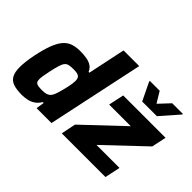

<svg xmlns="http://www.w3.org/2000/svg" viewBox="-127 -1065 1394 1394"><g transform="rotate(45 570.5 -367.5)"><path d="M180.4 8Q128.1 8 94.7 -3.6Q61.3 -15.3 45.4 -44.3Q29.6 -73.4 29.6 -124.9Q29.6 -150.2 33.4 -183.5Q37.2 -216.8 45.6 -257.5Q61.6 -334.4 80.4 -384.8Q99.2 -435.1 123.5 -464.3Q147.8 -493.6 181 -505.6Q214.1 -517.6 258.3 -517.6Q293.7 -517.6 323.2 -512.7Q352.7 -507.9 374.6 -494.2Q396.5 -480.5 407.9 -453.3H416.2L477.3 -743H638.1L480.1 0H326.9L337 -63.2H328.2Q309.7 -32.8 285.3 -17.4Q260.9 -2 234.1 3Q207.4 8 180.4 8ZM262.9 -119.6Q286 -119.6 301.6 -123.7Q317.2 -127.7 327.7 -136.6Q338.1 -145.5 345 -160.5Q350.2 -170.8 355.9 -188.2Q361.6 -205.7 367 -226.5Q372.5 -247.2 377.3 -268.4Q382.2 -289.5 384.7 -308.2Q387.3 -326.8 387.3 -338.9Q387.3 -368.1 372.6 -378.9Q357.9 -389.8 318.6 -389.8Q290 -389.8 272.5 -386.1Q255.1 -382.4 244 -369.2Q232.9 -355.9 224.8 -328.8Q216.6 -301.8 206.4 -255Q199.4 -222.7 195.8 -200.6Q192.2 -178.4 192.2 -163.4Q192.2 -144.2 199.1 -134.9Q206 -125.6 222 -122.6Q237.9 -119.6 262.9 -119.6ZM585.9 0 608.7 -112.6 903.5 -391.1H681.3L706.5 -510H1141.4L1117.6 -397.4L823.5 -118.9H1059.6L1034.4 0ZM835.2 -576.3 768.3 -714.6 769.9 -721.5H869.7L920.3 -638.2L998.3 -721.5H1108.6L1107 -714.6L985.9 -576.3Z"/></g></svg>

Font: Saira Thin
Style: Italic
Weight: 100
Italic angle: -12°
Designer: Hector Gatti with collaboration of the Omnibus-Type team
Foundry: Omnibus-Type
Version: Version 1.101